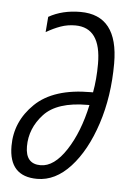

<svg xmlns="http://www.w3.org/2000/svg" viewBox="-45 -577 437 622"><g transform="rotate(5 173.5 -265.5)"><path d="M315 -384Q315 -541 192 -541Q133 -541 89 -516L85 -466Q109 -480 131.5 -488Q154 -496 179 -496Q263 -496 263 -378Q263 -328 255 -285H248Q127 -285 67 -227Q7 -169 7 -89Q7 10 99 10Q158 10 207 -43.5Q256 -97 285.5 -187Q315 -277 315 -384ZM57 -92Q57 -151 99.5 -197Q142 -243 241 -243H247Q228 -154 189 -94.5Q150 -35 106 -35Q57 -35 57 -92Z"/></g></svg>

Font: Noto Sans Display Condensed Light
Style: Italic
Weight: 300
Width: 3
Designer: Monotype Design team
Foundry: Monotype Imaging Inc.
Version: 1.000